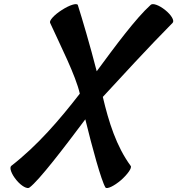

<svg xmlns="http://www.w3.org/2000/svg" viewBox="-20 -868 871 943"><path d="M125 53C172 18 295 -143 399 -282C433 -143 477 18 498 53C506 62 540 46 574 17C608 -13 629 -44 622 -53C551 -150 514 -269 485 -392C565 -479 713 -640 828 -756C838 -767 821 -795 791 -819C761 -843 730 -854 720 -844C647 -778 547 -643 455 -518C423 -643 383 -778 362 -844C356 -854 321 -843 284 -819C246 -795 221 -767 226 -756C276 -646 352 -497 372 -408C272 -279 165 -154 35 -53C25 -44 36 -13 61 17C85 46 114 62 125 53Z"/></svg>

Font: Nupuram Black Oblique
Style: Regular
Weight: 900
Designer: Santhosh Thottingal (santhosh.thottingal@gmail.com)
Foundry: SMC
Version: Version 1.000